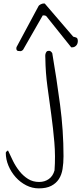

<svg xmlns="http://www.w3.org/2000/svg" viewBox="-20 -1001 460 1085"><path d="M12.7 -137.7Q12.7 -140.6 17.6 -145.5Q22.5 -150.4 25.4 -150.4Q38.1 -122.1 53.7 -90.8Q69.3 -59.6 90.3 -33.2Q111.3 -6.8 138.7 10.3Q166 27.3 201.2 27.3Q232.4 27.3 255.9 10.7Q279.3 -5.9 288.1 -38.1Q293.9 -118.2 287.1 -197.3Q280.3 -276.4 269.5 -355Q258.8 -433.6 248 -512.2Q237.3 -590.8 236.3 -670.9Q236.3 -675.8 235.8 -683.1Q235.4 -690.4 237.3 -697.3Q239.3 -704.1 243.2 -709Q247.1 -713.9 256.8 -713.9Q267.6 -713.9 275.4 -700.2Q299.8 -557.6 319.3 -410.2Q338.9 -262.7 338.9 -118.2Q338.9 -79.1 333.5 -45.9Q328.1 -12.7 312.5 11.2Q296.9 35.2 269.5 49.3Q242.2 63.5 199.2 63.5Q162.1 63.5 128.4 46.4Q94.7 29.3 68.8 0.5Q43 -28.3 27.8 -64.5Q12.7 -100.6 12.7 -137.7ZM72.3 -726.6Q72.3 -728.5 72.8 -731Q73.2 -733.4 73.2 -734.4L197.3 -965.8Q198.2 -969.7 208 -975.6Q217.8 -981.4 228.5 -981.4Q229.5 -981.4 231.4 -981Q233.4 -980.5 233.4 -980.5L393.6 -793.9Q413.1 -790 416.5 -784.2Q419.9 -778.3 419.9 -768.6Q419.9 -764.6 418.5 -758.3Q417 -752 413.1 -746.6Q409.2 -741.2 402.8 -737.3Q396.5 -733.4 386.7 -733.4H382.8Q381.8 -733.4 381.8 -734.4L245.1 -905.3Q240.2 -914.1 226.6 -914.1H221.7L110.4 -719.7Q109.4 -717.8 104.5 -714.8Q99.6 -711.9 97.7 -711.9Q80.1 -711.9 76.2 -715.8Q72.3 -719.7 72.3 -726.6Z"/></svg>

Font: Shadows Into Light
Style: Regular
Weight: 400
Designer: Kimberly Geswein
Foundry: Kimberly Geswein
Version: Version 001.000